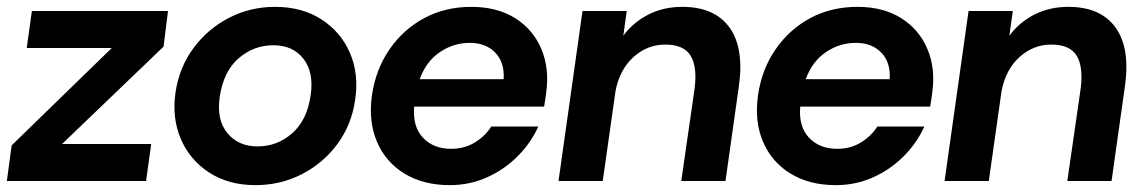

<svg xmlns="http://www.w3.org/2000/svg" viewBox="-26 -528 3334 560"><path d="M-6 0 8 -104 300 -388H52L67 -496H464L451 -392L155 -108H415L400 0Z M719 12Q641 12 584.5 -24.5Q528 -61 501.5 -122.5Q475 -184 486 -259Q497 -332 538.5 -388Q580 -444 642 -476Q704 -508 776 -508Q855 -508 911.5 -471.5Q968 -435 994.5 -374Q1021 -313 1010 -238Q1000 -165 958.5 -108.5Q917 -52 854.5 -20Q792 12 719 12ZM725 -101Q783 -101 826.5 -139.5Q870 -178 880 -250Q890 -316 859.5 -356Q829 -396 771 -396Q714 -396 670 -358Q626 -320 615 -246Q605 -179 637 -140Q669 -101 725 -101Z M1286 12Q1209 12 1154 -21.5Q1099 -55 1073.5 -114.5Q1048 -174 1059 -251Q1070 -326 1110 -384Q1150 -442 1211 -475Q1272 -508 1349 -508Q1424 -508 1476.5 -475Q1529 -442 1553 -385Q1577 -328 1567 -258Q1566 -250 1564.5 -239Q1563 -228 1561 -217H1182Q1177 -159 1207.5 -126.5Q1238 -94 1290 -94Q1329 -94 1359 -112.5Q1389 -131 1407 -159H1544Q1523 -112 1484.5 -73Q1446 -34 1395 -11Q1344 12 1286 12ZM1344 -403Q1297 -403 1257 -376Q1217 -349 1198 -297H1443Q1446 -346 1418.5 -374.5Q1391 -403 1344 -403Z M1961 0 2000 -270Q2008 -334 1988 -366Q1968 -398 1914 -398Q1862 -398 1821.5 -361.5Q1781 -325 1769 -261L1732 0H1603L1673 -496H1802L1792 -424Q1821 -463 1865 -485.5Q1909 -508 1964 -508Q2058 -508 2101.5 -448Q2145 -388 2129 -276L2090 0Z M2412 12Q2335 12 2280 -21.5Q2225 -55 2199.5 -114.5Q2174 -174 2185 -251Q2196 -326 2236 -384Q2276 -442 2337 -475Q2398 -508 2475 -508Q2550 -508 2602.5 -475Q2655 -442 2679 -385Q2703 -328 2693 -258Q2692 -250 2690.5 -239Q2689 -228 2687 -217H2308Q2303 -159 2333.5 -126.5Q2364 -94 2416 -94Q2455 -94 2485 -112.5Q2515 -131 2533 -159H2670Q2649 -112 2610.5 -73Q2572 -34 2521 -11Q2470 12 2412 12ZM2470 -403Q2423 -403 2383 -376Q2343 -349 2324 -297H2569Q2572 -346 2544.5 -374.5Q2517 -403 2470 -403Z M3087 0 3126 -270Q3134 -334 3114 -366Q3094 -398 3040 -398Q2988 -398 2947.5 -361.5Q2907 -325 2895 -261L2858 0H2729L2799 -496H2928L2918 -424Q2947 -463 2991 -485.5Q3035 -508 3090 -508Q3184 -508 3227.5 -448Q3271 -388 3255 -276L3216 0Z"/></svg>

Font: Host Grotesk
Style: Bold Italic
Weight: 700
Italic angle: -8°
Designer: Doğukan Karapınar
Foundry: Element Type
Version: Version 1.003; ttfautohint (v1.8.4.7-5d5b)